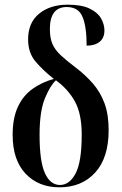

<svg xmlns="http://www.w3.org/2000/svg" viewBox="-20 -790 519 820"><path d="M234 10Q144 10 89 -48.5Q34 -107 34 -214Q34 -286 56.5 -334Q79 -382 119 -410.5Q159 -439 210 -453Q163 -490 131.5 -527.5Q100 -565 100 -622Q100 -693 147 -731.5Q194 -770 269 -770Q328 -770 362.5 -753.5Q397 -737 411.5 -711.5Q426 -686 426 -660Q426 -628 405.5 -611.5Q385 -595 350 -595Q350 -676 332.5 -718Q315 -760 265 -760Q193 -760 193 -666Q193 -627 204 -602Q215 -577 239 -554.5Q263 -532 300 -504Q345 -470 377 -433Q409 -396 426.5 -348.5Q444 -301 444 -234Q444 -116 386.5 -53Q329 10 234 10ZM236 0Q277 0 303 -49.5Q329 -99 329 -215Q329 -303 300.5 -355.5Q272 -408 219 -447Q195 -426 172 -370.5Q149 -315 149 -214Q149 -100 172 -50Q195 0 236 0Z"/></svg>

Font: Noto Serif Display ExtraCondensed SemiBold
Style: Regular
Weight: 600
Width: 2
Designer: Monotype Design Team
Foundry: Monotype Imaging Inc.
Version: Version 2.009